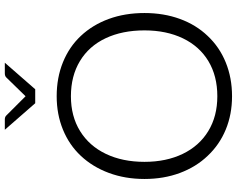

<svg xmlns="http://www.w3.org/2000/svg" viewBox="-113 -861 982 796"><g transform="rotate(-90 378.0 -463.0)"><path d="M130 -93Q84 -141 59 -208Q34 -275 34 -355Q34 -435 59 -502.5Q84 -570 130 -619Q175 -667 238.5 -693Q302 -719 377 -719Q454 -719 518 -693Q582 -667 627 -619Q673 -570 697.5 -503Q722 -436 722 -355Q722 -275 697.5 -208Q673 -141 627 -93Q581 -44 517 -18Q453 8 377 8Q302 8 239 -18Q176 -44 130 -93ZM650 -355Q650 -447 617.5 -516Q585 -585 523 -622.5Q461 -660 377 -660Q294 -660 232.5 -622Q171 -584 138 -515Q105 -446 105 -355Q105 -265 138 -196.5Q171 -128 232.5 -90.5Q294 -53 377 -53Q461 -53 522.5 -90Q584 -127 617 -195.5Q650 -264 650 -355ZM516 -934 406 -808H348L238 -934H281Q291 -934 297 -928L377 -848L455 -928Q461 -934 472 -934Z"/></g></svg>

Font: Aleo Light
Style: Regular
Weight: 300
Designer: Alessio Laiso
Foundry: Alessio Laiso
Version: Version 2.000